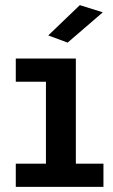

<svg xmlns="http://www.w3.org/2000/svg" viewBox="-20 -728 440 748"><path d="M41.5 0V-90.5H159V-409.5H41.5V-500H275.5V-90.5H383V0ZM243.5 -562 168 -590 291 -708 380.5 -680Z"/></svg>

Font: Trispace SemiCondensed Medium
Style: Regular
Weight: 500
Width: 4
Designer: Tyler Finck
Foundry: Etcetera Type Company
Version: Version 1.210; ttfautohint (v1.8.3)